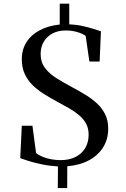

<svg xmlns="http://www.w3.org/2000/svg" viewBox="-20 -882 678 1030"><path d="M290 127 291 11Q243.5 8 202.5 -0.8Q161.5 -9.5 131.8 -19Q102 -28.5 88.5 -33.5L97 -207.5H154L173.5 -61Q187.5 -49.5 208.8 -40.8Q230 -32 255 -27.5Q280 -23 305 -23Q351 -23 384.8 -39.8Q418.5 -56.5 437 -87.5Q455.5 -118.5 455.5 -159.5Q455.5 -193 441.8 -218.5Q428 -244 404 -264.2Q380 -284.5 348.5 -302.5Q317 -320.5 281.5 -339.5Q249 -357 216.5 -377.2Q184 -397.5 157 -423.2Q130 -449 113.5 -483.5Q97 -518 97 -563.5Q97 -617 122.5 -656.5Q148 -696 193.8 -720Q239.5 -744 300.5 -750.5V-862.5H351.5V-751.5Q388.5 -750 422.5 -742.5Q456.5 -735 482.2 -726.8Q508 -718.5 521.5 -714L514.5 -552H459.5L439.5 -689.5Q421.5 -702.5 391.8 -710.8Q362 -719 331.5 -718.5Q292 -718.5 261.8 -702.5Q231.5 -686.5 214.8 -658Q198 -629.5 198 -592Q198 -549 220.5 -518.5Q243 -488 281.2 -463.8Q319.5 -439.5 365.5 -415Q403 -395 438 -373.8Q473 -352.5 500.5 -327Q528 -301.5 544.2 -268.5Q560.5 -235.5 560.5 -191.5Q560.5 -136 534 -92.8Q507.5 -49.5 458.5 -22.8Q409.5 4 341 10L340.5 127Z"/></svg>

Font: Merriweather 120pt Medium
Style: Regular
Weight: 500
Version: Version 2.100